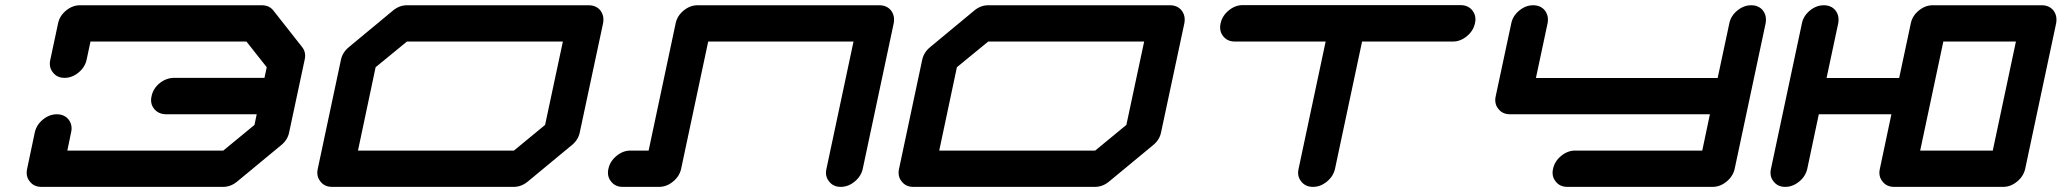

<svg xmlns="http://www.w3.org/2000/svg" viewBox="-20 -729 8042 749"><path d="M1107.9 -212.4Q1102.1 -183.1 1076.7 -162.6L904.8 -20.5Q879.9 0 850.6 0H141.6Q112.3 0 96.2 -21Q84 -35.6 84 -55.2Q84 -62.5 85.9 -70.8L115.7 -212.4Q122.1 -241.7 147.2 -262.5Q172.4 -283.2 201.7 -283.2Q231 -283.2 247.6 -262.7Q259.3 -247.6 259.3 -228.5Q259.3 -220.7 257.3 -212.4L242.7 -141.6H851.1L972.7 -241.7L981.4 -283.2H627Q597.2 -284.2 581.1 -304.7Q569.3 -318.8 569.3 -338.4Q569.3 -345.7 571.3 -354Q577.6 -383.8 602.3 -404.1Q627 -424.3 657.2 -425.3H1011.7L1020.5 -466.8L941.4 -566.9H333L317.9 -496.1Q311.5 -466.8 286.4 -446Q261.2 -425.3 231.9 -425.3Q202.6 -425.3 186.5 -446.3Q174.3 -460.9 174.3 -480.5Q174.3 -487.8 176.3 -496.1L206.5 -637.7Q212.4 -667 237.5 -687.7Q262.7 -708.5 292 -708.5H1001Q1030.3 -708.5 1046.4 -688L1158.2 -545.9Q1170.4 -531.2 1170.4 -511.7Q1170.4 -504.4 1168.5 -496.1Z M2106.4 -241.7 2175.8 -566.9H1567.4L1445.3 -466.8L1376.5 -141.6H1984.9ZM2276.4 -708.5Q2305.7 -708.5 2322.3 -688Q2334 -672.4 2334 -652.8Q2334 -645.5 2332.5 -637.7L2241.7 -212.4Q2235.8 -183.1 2210.4 -162.6L2038.6 -20.5Q2013.7 0 1983.9 0H1275.4Q1246.1 0 1230 -21Q1217.8 -35.6 1217.8 -55.2Q1217.8 -62.5 1219.7 -70.8L1310.1 -496.1Q1316.4 -525.4 1341.8 -545.9L1513.2 -688Q1538.1 -708.5 1567.4 -708.5Z M3410.2 -708.5Q3439.5 -708.5 3456.1 -688Q3467.8 -672.4 3467.8 -652.8Q3467.8 -645.5 3466.3 -637.7L3345.7 -70.8Q3339.4 -41.5 3314.2 -20.8Q3289.1 0 3259.8 0Q3230.5 0 3214.4 -21Q3202.1 -35.6 3202.1 -55.2Q3202.1 -62.5 3204.1 -70.8L3309.6 -566.9H2742.7L2637.2 -70.8Q2630.9 -41.5 2605.7 -20.8Q2580.6 0 2550.8 0H2409.2Q2379.9 0 2363.8 -21Q2351.6 -35.6 2351.6 -55.2Q2351.6 -62.5 2353.5 -70.8Q2359.9 -100.1 2385 -120.8Q2410.2 -141.6 2439.5 -141.6H2510.3L2615.7 -637.7Q2621.6 -667 2646.7 -687.7Q2671.9 -708.5 2701.2 -708.5Z M4374 -241.7 4443.4 -566.9H3835L3712.9 -466.8L3644 -141.6H4252.4ZM4543.9 -708.5Q4573.2 -708.5 4589.8 -688Q4601.6 -672.4 4601.6 -652.8Q4601.6 -645.5 4600.1 -637.7L4509.3 -212.4Q4503.4 -183.1 4478 -162.6L4306.2 -20.5Q4281.2 0 4251.5 0H3543Q3513.7 0 3497.6 -21Q3485.4 -35.6 3485.4 -55.2Q3485.4 -62.5 3487.3 -70.8L3577.6 -496.1Q3584 -525.4 3609.4 -545.9L3780.8 -688Q3805.7 -708.5 3835 -708.5Z M5677.7 -709Q5707 -709 5723.6 -688.5Q5735.8 -673.3 5735.8 -653.8Q5735.8 -646.5 5733.9 -638.2Q5727.5 -608.4 5702.1 -587.6Q5676.8 -566.9 5647.5 -566.9H5293.5L5188 -70.8Q5181.6 -41.5 5156.5 -20.8Q5131.3 0 5102.1 0Q5072.3 0 5056.2 -21Q5043.9 -35.6 5043.9 -55.2Q5043.9 -62.5 5045.9 -70.8L5151.4 -566.9H4797.4Q4768.1 -566.9 4751.5 -587.9Q4739.7 -602.5 4739.7 -622.1Q4739.7 -629.9 4741.7 -638.2Q4748 -667.5 4773.2 -688.2Q4798.3 -709 4827.6 -709Z M6747.1 -70.8Q6740.7 -41.5 6715.6 -20.8Q6690.4 0 6661.1 0H6094.2Q6064.9 0 6048.8 -21Q6036.6 -35.6 6036.6 -55.2Q6036.6 -62.5 6038.6 -70.8Q6044.9 -100.1 6070.1 -120.8Q6095.2 -141.6 6124.5 -141.6H6620.6L6650.4 -283.2H5870.6Q5841.3 -283.2 5825.2 -304.2Q5813 -318.8 5813 -338.4Q5813 -345.7 5814.9 -354L5875.5 -637.7Q5881.3 -667 5906.5 -687.7Q5931.6 -708.5 5960.9 -708.5Q5990.2 -708.5 6006.8 -688Q6018.6 -672.4 6018.6 -652.8Q6018.6 -645.5 6017.1 -637.7L5971.7 -424.8H6680.7L6726.1 -637.7Q6731.9 -667 6757.1 -687.7Q6782.2 -708.5 6811.5 -708.5Q6840.8 -708.5 6857.4 -688Q6869.1 -672.4 6869.1 -652.8Q6869.1 -645.5 6867.7 -637.7Z M7753.9 -141.6 7844.2 -566.9H7561L7470.7 -141.6ZM7944.8 -708.5Q7974.1 -708.5 7990.7 -688Q8002.4 -672.4 8002.4 -652.8Q8002.4 -645.5 8001 -637.7L7880.4 -70.8Q7874 -41.5 7848.9 -20.8Q7823.7 0 7794.4 0H7369.1Q7339.8 0 7323.7 -21Q7311.5 -35.6 7311.5 -55.2Q7311.5 -62.5 7313.5 -70.8L7358.4 -283.2H7075.2L7030.3 -70.8Q7023.9 -41.5 6998.8 -20.8Q6973.6 0 6944.3 0Q6915 0 6898.9 -21Q6886.7 -35.6 6886.7 -55.2Q6886.7 -62.5 6888.7 -70.8L7009.3 -637.7Q7015.1 -667 7040.3 -687.7Q7065.4 -708.5 7094.7 -708.5Q7124 -708.5 7140.6 -688Q7152.3 -672.4 7152.3 -652.8Q7152.3 -645.5 7150.9 -637.7L7105.5 -424.8H7388.7L7434.1 -637.7Q7439.9 -667 7465.1 -687.7Q7490.2 -708.5 7519.5 -708.5Z"/></svg>

Font: Robtronika
Style: Italic
Weight: 400
Italic angle: -12°
Designer: GGBot
Version: 1.00